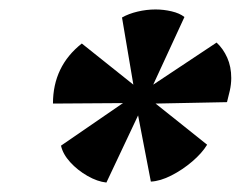

<svg xmlns="http://www.w3.org/2000/svg" viewBox="-20 -754 509 406"><path d="M205 -368Q186 -370 165 -382Q144 -394 128.5 -411Q113 -428 109 -446L240 -536L92 -535Q92 -614 153 -662L262 -575L238 -717Q252 -725 271 -729.5Q290 -734 309 -734Q326 -734 343 -730Q360 -726 370 -718L304 -575L438 -664Q452 -651 460.5 -632Q469 -613 469 -589Q469 -576 466 -562.5Q463 -549 460 -538L309 -535L418 -448Q407 -430 386.5 -412.5Q366 -395 342.5 -383Q319 -371 299 -370L272 -510Z"/></svg>

Font: Petrona Black
Style: Italic
Weight: 900
Italic angle: -9°
Designer: Ringo R. Seeber
Foundry: Ringo R. Seeber
Version: Version 2.001; ttfautohint (v1.8.3)